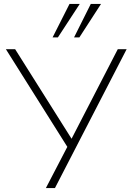

<svg xmlns="http://www.w3.org/2000/svg" viewBox="-20 -955 668 975"><path d="M213 0 329 -223V-198L10 -705H57L350 -240H338L578 -705H623L259 0ZM247 -765 333 -935H385L274 -765ZM356 -765 441 -935H493L383 -765Z"/></svg>

Font: Nunito Sans 12pt ExtraLight
Style: Regular
Weight: 200
Designer: Vernon Adams
Foundry: Vernon Adams
Version: Version 3.101;gftools[0.9.27]